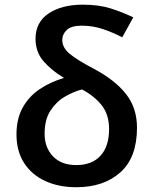

<svg xmlns="http://www.w3.org/2000/svg" viewBox="-20 -783 650 813"><path d="M330.6 -763.2Q397.9 -763.2 447.8 -747.6Q497.6 -731.9 544.4 -709.5L497.6 -625Q456.1 -646.5 414.1 -660.4Q372.1 -674.3 325.7 -674.3Q282.2 -674.3 262.9 -656.2Q243.7 -638.2 243.7 -613.3Q243.7 -581.1 275.6 -554.7Q307.6 -528.3 378.4 -491.2Q467.8 -443.4 513.9 -384.5Q560.1 -325.7 560.1 -242.2Q560.1 -116.2 489.7 -53.2Q419.4 9.8 302.7 9.8Q229 9.8 171.9 -16.4Q114.7 -42.5 82.3 -92.5Q49.8 -142.6 49.8 -213.9Q49.8 -279.8 75.9 -327.1Q102.1 -374.5 147.7 -405.3Q193.4 -436 251 -453.1Q199.2 -483.9 164.8 -523.2Q130.4 -562.5 130.4 -618.7Q130.4 -689 186 -726.1Q241.7 -763.2 330.6 -763.2ZM327.1 -404.3Q291.5 -395 254.9 -373.8Q218.3 -352.5 193.6 -314.5Q168.9 -276.4 168.9 -216.8Q168.9 -158.2 204.3 -121.1Q239.7 -84 303.2 -84Q369.1 -84 405.5 -123.5Q441.9 -163.1 441.9 -236.8Q441.9 -297.4 410.9 -336.9Q379.9 -376.5 327.1 -404.3Z"/></svg>

Font: Open Sans SemiBold
Style: Regular
Weight: 600
Designer: Monotype Design Team
Foundry: Monotype Imaging Inc.
Version: Version 3.003; ttfautohint (v1.8.4)